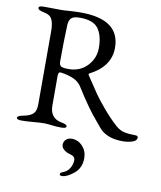

<svg xmlns="http://www.w3.org/2000/svg" viewBox="-99 -735 915 1089"><g transform="rotate(10 359.0 -191.0)"><path d="M332 275Q319 275 319 266Q319 258 333 253Q360 243 373 220.5Q386 198 386 174Q386 152 356 145Q337 141 321.5 128Q306 115 306 100Q306 81 318.5 69Q331 57 352 57Q388 57 414 85Q440 113 440 154Q440 210 400.5 242.5Q361 275 332 275ZM385 -325Q378 -322 385 -312Q430 -244 447.5 -218.5Q465 -193 504.5 -145.5Q544 -98 588 -58Q612 -37 637 -31Q662 -25 703 -25Q718 -25 718 -14Q718 5 691.5 13Q665 21 637 21Q543 21 499 -33Q494 -39 472 -65.5Q450 -92 442.5 -101.5Q435 -111 417.5 -135Q400 -159 383.5 -184Q367 -209 347 -241Q332 -266 304 -280Q268 -297 225 -302Q217 -303 213.5 -297.5Q210 -292 210 -282V-110Q210 -36 277 -24Q310 -18 310 -6Q310 5 281 5Q252 5 226 1.5Q200 -2 183 -2Q158 -2 119 1.5Q80 5 53 5Q24 5 24 -6Q24 -18 57 -24Q96 -31 113 -47.5Q130 -64 130 -100V-522Q130 -570 117.5 -593Q105 -616 69 -622Q36 -628 36 -642Q36 -653 65 -653Q94 -653 119 -652.5Q144 -652 163 -652Q180 -652 213 -654.5Q246 -657 278 -657Q503 -657 503 -493Q503 -385 385 -325ZM413 -477Q413 -547 384.5 -587Q356 -627 278 -627Q240 -627 227.5 -613Q215 -599 214 -573Q210 -476 210 -364Q210 -341 222 -335Q234 -329 263 -329Q330 -329 371.5 -373Q413 -417 413 -477Z"/></g></svg>

Font: EB Garamond SC 12
Style: Regular
Weight: 400
Version: Version 0.016 ; ttfautohint (v0.97) -l 8 -r 50 -G 200 -x 0 -